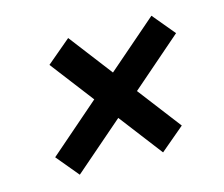

<svg xmlns="http://www.w3.org/2000/svg" viewBox="-72 -624 744 637"><g transform="rotate(-15 300.0 -305.0)"><path d="M415 -81 498 -151 384 -300 559 -452 495 -529 323 -380 209 -529 126 -459 240 -310 65 -158 129 -81 301 -230Z"/></g></svg>

Font: Braiins Sans SemiBold
Style: Italic
Weight: 600
Italic angle: -11.31°
Designer: Mike Abbink, Paul van der Laan, Pieter van Rosmalen, Jiri Chlebus, Lubos Buracinsky
Foundry: Bold Monday, Sudetype
Version: Version 1.000;hotconv 1.0.109;makeotfexe 2.5.65596